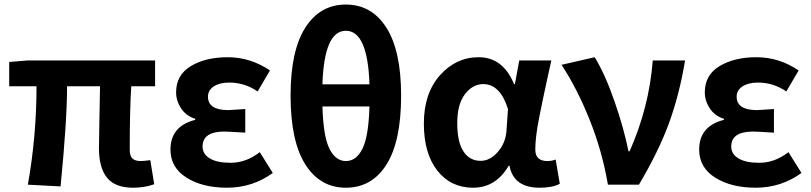

<svg xmlns="http://www.w3.org/2000/svg" viewBox="-20 -832 3653 865"><path d="M580.1 13.7Q498 13.7 461.9 -31.7Q425.8 -77.1 425.8 -164.1Q425.8 -182.6 427.7 -286.1Q429.7 -389.6 430.7 -443.4H282.2Q282.2 -291 252.9 7.8L105.5 0Q144.5 -218.8 144.5 -443.4H21.5V-552.7L103.5 -559.6H678.7V-443.4H571.3Q564.5 -336.9 564.5 -157.2Q564.5 -128.9 576.7 -117.7Q588.9 -106.4 615.2 -106.4Q624 -106.4 657.2 -110.4L674.8 -2Q631.8 13.7 580.1 13.7Z M1002.9 13.7Q892.6 13.7 820.3 -31.7Q748 -77.1 748 -158.2Q748 -263.7 859.4 -292V-296.9Q818.4 -309.6 795.9 -343.8Q773.4 -377.9 773.4 -416Q773.4 -494.1 839.8 -534.2Q906.2 -574.2 1005.9 -574.2Q1108.4 -574.2 1196.3 -514.6L1140.6 -419.9Q1083 -460 1012.7 -460Q969.7 -460 943.4 -442.9Q917 -425.8 917 -396.5Q917 -335.9 1008.8 -335.9Q1018.6 -335.9 1085 -340.8V-234.4Q1004.9 -239.3 991.2 -239.3Q892.6 -239.3 892.6 -171.9Q892.6 -137.7 925.3 -118.2Q958 -98.6 1018.6 -98.6Q1088.9 -98.6 1150.4 -146.5L1209 -52.7Q1117.2 13.7 1002.9 13.7Z M1644.5 -352.5H1432.6Q1436.5 -216.8 1464.4 -161.6Q1492.2 -106.4 1538.1 -106.4Q1585 -106.4 1612.8 -161.6Q1640.6 -216.8 1644.5 -352.5ZM1432.6 -452.1H1644.5Q1636.7 -693.4 1538.1 -693.4Q1440.4 -693.4 1432.6 -452.1ZM1787.1 -401.4Q1787.1 -195.3 1721.2 -90.8Q1655.3 13.7 1538.1 13.7Q1421.9 13.7 1355.5 -91.3Q1289.1 -196.3 1289.1 -401.4Q1289.1 -603.5 1355.5 -707.5Q1421.9 -811.5 1538.1 -811.5Q1654.3 -811.5 1720.7 -707.5Q1787.1 -603.5 1787.1 -401.4Z M2111.3 13.7Q2010.7 13.7 1950.2 -63.5Q1889.6 -140.6 1889.6 -275.4Q1889.6 -411.1 1961.9 -492.7Q2034.2 -574.2 2136.7 -574.2Q2246.1 -574.2 2295.9 -453.1H2299.8L2319.3 -559.6H2463.9Q2460 -543.9 2445.8 -478Q2431.6 -412.1 2425.3 -382.3Q2418.9 -352.5 2409.2 -302.7Q2399.4 -252.9 2395.5 -218.3Q2391.6 -183.6 2391.6 -158.2Q2391.6 -106.4 2446.3 -106.4Q2465.8 -106.4 2483.4 -113.3L2502 -3.9Q2468.8 13.7 2411.1 13.7Q2293.9 13.7 2275.4 -85H2271.5Q2213.9 13.7 2111.3 13.7ZM2145.5 -107.4Q2187.5 -107.4 2222.7 -147.5Q2257.8 -187.5 2261.7 -242.2L2268.6 -340.8Q2233.4 -453.1 2157.2 -453.1Q2109.4 -453.1 2074.7 -407.7Q2040 -362.3 2040 -277.3Q2040 -192.4 2067.9 -149.9Q2095.7 -107.4 2145.5 -107.4Z M2718.8 0Q2693.4 -149.4 2637.2 -290.5Q2581.1 -431.6 2509.8 -540L2659.2 -574.2Q2706.1 -498 2748.5 -375.5Q2791 -252.9 2811.5 -150.4H2816.4Q2904.3 -347.7 2920.9 -559.6H3066.4Q3041 -406.2 2994.1 -277.8Q2947.3 -149.4 2858.4 0Z M3384.8 13.7Q3274.4 13.7 3202.1 -31.7Q3129.9 -77.1 3129.9 -158.2Q3129.9 -263.7 3241.2 -292V-296.9Q3200.2 -309.6 3177.7 -343.8Q3155.3 -377.9 3155.3 -416Q3155.3 -494.1 3221.7 -534.2Q3288.1 -574.2 3387.7 -574.2Q3490.2 -574.2 3578.1 -514.6L3522.5 -419.9Q3464.8 -460 3394.5 -460Q3351.6 -460 3325.2 -442.9Q3298.8 -425.8 3298.8 -396.5Q3298.8 -335.9 3390.6 -335.9Q3400.4 -335.9 3466.8 -340.8V-234.4Q3386.7 -239.3 3373 -239.3Q3274.4 -239.3 3274.4 -171.9Q3274.4 -137.7 3307.1 -118.2Q3339.8 -98.6 3400.4 -98.6Q3470.7 -98.6 3532.2 -146.5L3590.8 -52.7Q3499 13.7 3384.8 13.7Z"/></svg>

Font: Bpmf Zihi Sans Bold
Style: Bold
Weight: 700
Foundry: But Ko
Version: Version 1.320